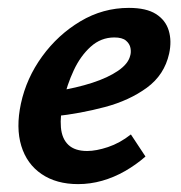

<svg xmlns="http://www.w3.org/2000/svg" viewBox="-20 -454 460 487"><path d="M178 13Q123 13 85.5 -12.5Q48 -38 34 -84Q20 -130 33 -191Q47 -256 87 -311Q127 -366 184 -400Q241 -434 307 -434Q351 -434 375.5 -418.5Q400 -403 408 -376.5Q416 -350 409 -318Q397 -264 352.5 -231.5Q308 -199 246 -182.5Q184 -166 119 -159L124 -223Q174 -231 214 -244Q254 -257 279.5 -274.5Q305 -292 310 -312Q313 -321 311 -332Q309 -343 299.5 -351Q290 -359 270 -359Q236 -359 210 -335.5Q184 -312 167 -275.5Q150 -239 141 -199Q132 -160 134.5 -131Q137 -102 153.5 -86.5Q170 -71 201 -71Q224 -71 254 -81Q284 -91 312 -113L349 -57Q325 -36 297 -20Q269 -4 239 4.5Q209 13 178 13Z"/></svg>

Font: Ysabeau Office
Style: Bold Italic
Weight: 700
Italic angle: -12°
Designer: Christian Thalmann (Catharsis Fonts)
Version: Version 2.001;gftools[0.9.30]; featfreeze: tnum,lnum,ss02